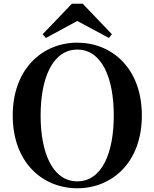

<svg xmlns="http://www.w3.org/2000/svg" viewBox="-20 -987 825 1026"><path d="M393 19C578 19 738 -118 738 -370C738 -623 577 -759 393 -759C209 -759 48 -621 48 -370C48 -117 209 19 393 19ZM393 -18C261 -18 197 -170 197 -370C197 -569 261 -722 393 -722C525 -722 588 -569 588 -370C588 -170 525 -18 393 -18ZM422 -967H364L208 -804L225 -784L393 -875L562 -784L578 -804Z"/></svg>

Font: Noto Serif SC
Style: Bold
Weight: 700
Designer: Ryoko NISHIZUKA 西塚涼子 (kana & ideographs); Frank Grießhammer (Latin, Greek & Cyrillic); Wenlong ZHANG 张文龙 (bopomofo); San
Foundry: Adobe
Version: Version 2.001;hotconv 1.1.0;makeotfexe 2.6.0